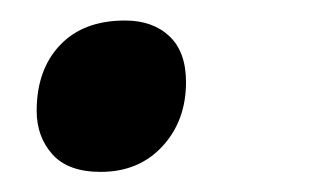

<svg xmlns="http://www.w3.org/2000/svg" viewBox="-20 -155 309 189"><path d="M16.1 -45.9Q16.1 -86.4 39.1 -110.6Q62 -134.8 103 -134.8Q130.4 -134.8 146.7 -119.4Q163.1 -104 163.1 -74.2Q163.1 -36.1 139.9 -11Q116.7 14.2 79.1 14.2Q46.9 14.2 31.5 -3.2Q16.1 -20.5 16.1 -45.9Z"/></svg>

Font: f52698313916912   
Style: Italic
Weight: 600
Italic angle: -12°
Foundry: Ascender Corporation
Version: Version 1.10